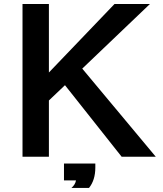

<svg xmlns="http://www.w3.org/2000/svg" viewBox="-20 -805 800 945"><path d="M90.8 -33.7V-785.2H220.7V-448.2L543.5 -785.2H717.8L384.8 -467.3L746.6 -33.7H578.6L299.8 -385.7L220.7 -310.5V-33.7ZM331.5 120.1Q350.6 103.5 354 83H294.9V0H449.2V19.5Q449.2 81.5 418 120.1Z"/></svg>

Font: FORM UDPGothic
Style: Bold
Weight: 700
Foundry: Pronama LLC
Version: Version 1.051